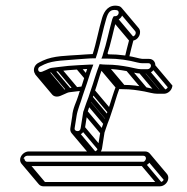

<svg xmlns="http://www.w3.org/2000/svg" viewBox="-20 -571 654 670"><path d="M62.2 -17C63 -21.9 69.5 -27.5 74.4 -27.5H480.4C486.2 -27.5 490.1 -22.7 489.2 -17C488.3 -11.3 482.9 -6.5 480.4 -6.5H74.4C69.5 -6.5 64.7 -12.1 65.5 -17ZM486.1 -42.5H80.1C66.5 -42.5 52.7 -30.6 50.5 -17C48.4 -3.4 58.4 8.5 72 8.5H478C492.3 8.5 505.3 -3.1 507.5 -17C509.7 -31 500.2 -42.5 486.1 -42.5ZM240.5 -124 247.2 -166.4C250.8 -189.3 261.3 -211.7 268.2 -236.1L275.5 -257.5C286.3 -286.4 294.3 -317.7 305.7 -345.5L291.8 -345.5L253.3 -343.5C230 -342.3 207.3 -340.4 185.8 -337.4L161.2 -334.4C155.2 -333.7 148.9 -330.8 140.5 -326.6L127.1 -320.9C112.1 -314.8 108.1 -334.1 120.3 -339.2L134.6 -346.3C167 -361.4 210 -359.8 255.8 -364.5C274.2 -365.5 290.8 -367.5 307.5 -367.5H313.9L319.9 -385.9C330.9 -423.7 340 -470 351.1 -506.9C357.8 -529.6 366.1 -539.2 387.1 -535.6C398.5 -534.1 395.7 -514.5 381.8 -514.5L377.1 -514.5C375.6 -512.6 372.2 -506.3 371.8 -504.4C361 -466.4 351.5 -417.7 339.5 -382.7L339.3 -382C338.4 -376.4 335.7 -371.3 333.8 -366.5L354.4 -366.5C395 -366.5 428.1 -361.1 460.4 -352.7C466.6 -351 472.3 -350.5 475.8 -350.5H497.9C503.7 -350.5 507.6 -345.7 506.7 -340C505.8 -334.3 500.4 -329.5 494.5 -329.5H472.5C460.4 -329.5 443.8 -334.8 429.1 -337.4C404.2 -341.8 381.7 -345.5 351 -345.5C343.1 -345.5 335 -346.3 327.6 -347.2C314.8 -315.8 307.2 -284.8 296.2 -254.4L288.6 -231.3L281.9 -213.7C277.1 -201.9 274.7 -190.8 270.5 -180.9L261.5 -124C260.4 -117.4 257.1 -113.5 251.1 -113.5C244.1 -113.5 239.4 -117.2 240.5 -124ZM129.8 -359.6 116.5 -353C85 -338.6 97.4 -293.7 131 -307.1L145.3 -313.3C153 -316.6 158.7 -319.2 161 -319.6L185.4 -322.6C206.5 -325.2 228.6 -327.3 251.7 -328.5L284.1 -330.2C275.6 -306.9 269.4 -282.3 261.2 -260.5C258.7 -253.1 255.3 -245.4 253.6 -237.9C247.6 -216.8 233.8 -194.2 232 -165.6L225.5 -124C223.2 -109.5 233.2 -98.5 247.4 -98.5C261.8 -98.5 274.2 -109.9 276.5 -124L285.2 -179.1C288.9 -188.5 292 -200.7 295.9 -210.3L302.9 -228.5L310.6 -251.6C320.5 -279.3 326 -303.4 336.5 -330.9C339.9 -330.7 344.7 -330.5 348.7 -330.5C377.9 -330.5 397.5 -327.2 424.1 -322.6C437.8 -320.2 454.8 -314.5 470.1 -314.5H492.1C506.5 -314.5 519.5 -326.2 521.7 -340C523.9 -354 514.3 -365.5 500.2 -365.5H478.2C476.7 -365.5 472.4 -366 466.2 -367.3C433.1 -375.9 398.7 -381.5 356.8 -381.5H354.3C366 -415.7 375.5 -463.3 385.7 -500.2C413.7 -506 417.3 -547.2 391.6 -550.4C359.4 -555.9 343.8 -533.1 336.5 -509.1C324.5 -469.1 315.9 -420.4 303.5 -382.4C288.1 -382 272.7 -380.3 257 -379.5C213.3 -376.2 167.6 -377.1 129.8 -359.6ZM242.5 -100.7 302 -30 314.3 -40.6 254.8 -111.3ZM262.8 -118.7 322.3 -48 334.6 -58.6 275.1 -129.3ZM271.7 -174.7 331.2 -104 343.5 -114.6 284 -185.3ZM282.8 -206.7 342.3 -136 354.6 -146.6 295 -217.3ZM289.6 -224.7 349.1 -154 361.4 -164.6 301.9 -235.3ZM297.3 -247.7 356.8 -177 369.1 -187.6 309.5 -258.3ZM325.9 -333.7 385.4 -263 397.7 -273.6 338.2 -344.3ZM343.7 -332.7 403.2 -262 415.5 -272.6 356 -343.3ZM420.5 -324.7 480 -254 492.3 -264.6 432.7 -335.3ZM465.2 -316.7 524.7 -246 537 -256.6 477.5 -327.3ZM487.2 -316.7 546.7 -246 559 -256.6 499.5 -327.3ZM340.7 -376.7 347.4 -368.7 359.7 -379.3 353 -387.3ZM122.9 -308.7 182.4 -238 194.7 -248.6 135.2 -319.3ZM136.9 -314.7 196.4 -244 208.7 -254.6 149.1 -325.3ZM155 -321.7 214.5 -251 226.8 -261.6 167.3 -332.3ZM179.4 -324.7 239 -254 251.2 -264.6 191.7 -335.3ZM246.4 -330.7 275.9 -295.7 288.2 -306.3 258.7 -341.3ZM284.7 -332.7 287.4 -329.5 299.7 -340.1 297 -343.3ZM67 6.3 126.5 77 138.8 66.4 79.3 -4.3ZM473 6.3 532.5 77 544.8 66.4 485.3 -4.3ZM493.9 -11.7 553.4 59 565.7 48.4 506.2 -22.3ZM490.6 -24.4 550.1 46.3C551.7 48.2 552.5 50.9 552 53.7C551.1 59.4 545.7 64.2 539.9 64.2L133.9 64.2C131.6 64.2 129.1 63 127.2 60.9L67.7 -9.8L55.4 0.8L115 71.5C118.8 76 124.5 79.2 131.5 79.2L537.5 79.2C551.8 79.2 564.8 67.6 567 53.7C568.1 46.7 566.3 40.3 562.4 35.7L502.9 -35ZM269.9 -269.6C261.6 -268.8 253.2 -267.8 245.3 -266.7L220.7 -263.7C214.7 -263 208.4 -260.1 200 -255.9L186.6 -250.1C180.8 -247.7 176.4 -249.2 174.3 -251.7L114.8 -322.4L102.5 -311.8L162 -241.1C168.1 -233.8 179.1 -231.8 190.5 -236.4L204.8 -242.6C212.1 -246.4 218.5 -248.5 220.5 -248.9L244.9 -251.9C252.9 -252.8 260.9 -253.9 269.1 -254.7ZM392.1 -533.1 451.6 -462.4C456.5 -456.6 452.1 -445.7 444.2 -444.1L386.8 -512.3L374.5 -501.7L435.8 -428.8H438.9C464.1 -428.8 476.4 -458.1 463.9 -473L404.4 -543.7ZM446.8 -435 385.1 -508.3 372.9 -497.7 430.2 -429.6C425.1 -411.2 420.2 -390.2 415.1 -369.4L429.9 -368.1C435.8 -392 441.2 -414.9 446.8 -435ZM387.1 -276.4C374.3 -245 366.7 -214.1 355.8 -183.7L348.1 -160.6L341.4 -143C336.6 -131.2 334 -120.2 330 -110.2L321 -53.3C319.9 -46.7 315.3 -42.8 309.3 -42.8C306 -42.8 303.4 -44 301.8 -46L242.3 -116.7L230 -106.1L289.5 -35.4C293.5 -30.6 299.8 -27.8 306.9 -27.8C321.3 -27.8 333.7 -39.2 336 -53.3L344.7 -108.4C348.4 -117.8 351.5 -130 355.4 -139.6L362.4 -157.8L370.1 -180.9C380 -208.6 385.5 -232.7 396 -260.2C399.4 -260 404.2 -259.8 408.2 -259.8C437.4 -259.8 457 -256.5 483.6 -251.9C497.3 -249.5 514.4 -243.8 529.6 -243.8H551.7C566 -243.8 579 -255.5 581.2 -269.3L581.7 -272.4L520.3 -345.3L508 -334.7L565.4 -266.5C563.1 -261.7 558.8 -258.8 554 -258.8H532C519.8 -258.8 503.4 -263.4 488.9 -266.6C464.2 -271.1 440.9 -274.8 410.6 -274.8C402.6 -274.8 394.5 -275.6 387.1 -276.4Z"/></svg>

Font: CiSf OpenHand
Style: GlsObl
Weight: 400
Foundry: Cannot Into Space Fonts
Version: Version 0.7892